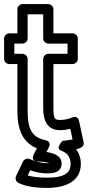

<svg xmlns="http://www.w3.org/2000/svg" viewBox="-30 -700 429 938"><path d="M269.8 36.6C295.5 45.5 315 65.9 315 100C315 142.4 289.4 168 200 168C160.8 168 128.9 164 105.3 157.3L117.6 131.7C148.2 142.3 172.7 147 199 147C218.3 147 271 147.6 271 99C271 59.3 229.5 47.4 197 42.5L208.3 20.3C209.7 17.5 223.9 -8.5 191.2 -15.4C128.9 -28.8 105 -66.3 105 -155V-412C105 -427.1 90.7 -437 80 -437H40V-487H80C95.1 -487 105 -501.3 105 -512V-630H181V-512C181 -496.9 195.3 -487 206 -487H300V-437H206C190.9 -437 181 -422.7 181 -412V-171C181 -116.3 198.3 -64 263 -64C279.7 -64 298.6 -66.6 313.4 -70.5L324.5 -18.6C309 -15.5 294.2 -13.5 275.8 -11.9C275.8 -11.9 237.3 25.4 269.8 36.6ZM341.8 28.9C360.6 24.7 383.5 18.5 378.4 -5.2L356.4 -108.2C350.8 -134.9 329.1 -128.8 322.5 -126.1C302.6 -117.9 283 -114 263 -114C237.5 -114 231 -120.3 231 -171V-387H325C335.7 -387 350 -396.9 350 -412V-512C350 -522.7 340.1 -537 325 -537H231V-655C231 -665.7 221.1 -680 206 -680H80C69.3 -680 55 -670.1 55 -655V-537H15C4.3 -537 -10 -527.1 -10 -512V-412C-10 -401.3 -0.1 -387 15 -387H55V-155C55 -69.1 80.1 -3.6 150.2 24.3L135.7 52.7C116.1 91.2 156.9 89 156.9 89C181.8 90.1 199.5 92.9 211.3 96.7C208.1 96.9 203.5 97 199 97C175.4 97 147.2 90.7 114.7 77C103.4 72.2 88.3 76.9 82.5 89.2L48.5 160.2C43.2 171.2 47.2 187.2 60 193.5C95.4 210.8 142 218 200 218C297.2 218 365 181.6 365 100C365 72.1 356.3 47.9 341.8 28.9Z"/></svg>

Font: Fog Sans
Style: Outline
Weight: 700
Foundry: Intel Corporation
Version: Version 1.00